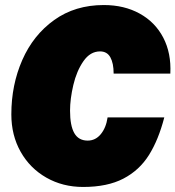

<svg xmlns="http://www.w3.org/2000/svg" viewBox="-20 -730 696 762"><path d="M25 -276Q25 -393 68.5 -492Q112 -591 195 -650.5Q278 -710 392 -710Q473 -710 534.5 -676Q596 -642 628 -580.5Q660 -519 656 -438H431Q431 -479 418 -502.5Q405 -526 377 -526Q338 -526 311 -487Q284 -448 271 -392.5Q258 -337 258 -291Q258 -231 275 -201.5Q292 -172 328 -172Q359 -172 380 -197.5Q401 -223 407 -264H632Q609 -175 571 -114.5Q533 -54 469.5 -21Q406 12 310 12Q229 12 164 -25Q99 -62 62 -127.5Q25 -193 25 -276Z"/></svg>

Font: Azeret Mono Black
Style: Italic
Weight: 900
Italic angle: -12°
Designer: Martin Vácha
Foundry: Displaay
Version: Version 1.000; Glyphs 3.0.3, build 3074